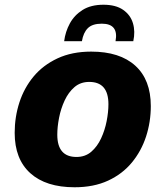

<svg xmlns="http://www.w3.org/2000/svg" viewBox="-20 -780 692 811"><path d="M42 -219Q42 -286 62 -347.5Q82 -409 122 -457Q162 -505 223 -533.5Q284 -562 365 -562Q486 -562 551.5 -502.5Q617 -443 617 -332Q617 -265 597 -203.5Q577 -142 537 -93.5Q497 -45 436.5 -17Q376 11 295 11Q174 11 108 -48.5Q42 -108 42 -219ZM222 -211Q222 -117 303 -117Q340 -117 365.5 -139Q391 -161 407 -195.5Q423 -230 430.5 -268.5Q438 -307 438 -340Q438 -434 357 -434Q320 -434 294.5 -412Q269 -390 253 -355.5Q237 -321 229.5 -282.5Q222 -244 222 -211ZM417 -760Q469 -760 500 -738.5Q531 -717 541.5 -682Q552 -647 543 -606H468Q482 -680 410 -680Q370 -680 351 -661Q332 -642 326 -606H251Q256 -646 275 -681Q294 -716 329 -738Q364 -760 417 -760Z"/></svg>

Font: Kufam
Style: Bold Italic
Weight: 700
Italic angle: -11°
Designer: Artur Schmal
Foundry: Original Type
Version: Version 1.301; ttfautohint (v1.8.3)